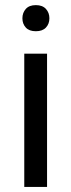

<svg xmlns="http://www.w3.org/2000/svg" viewBox="-20 -741 283 761"><path d="M166.5 0H76.2V-528.3H166.5ZM68.8 -668.5Q68.8 -690.4 82.3 -705.6Q95.7 -720.7 122.1 -720.7Q148.4 -720.7 162.1 -705.6Q175.8 -690.4 175.8 -668.5Q175.8 -646.5 162.1 -631.8Q148.4 -617.2 122.1 -617.2Q95.7 -617.2 82.3 -631.8Q68.8 -646.5 68.8 -668.5Z"/></svg>

Font: Noboto
Style: Regular
Weight: 400
Designer: Google
Version: Version 2.001101; 2014